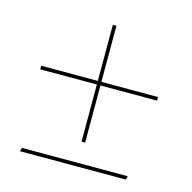

<svg xmlns="http://www.w3.org/2000/svg" viewBox="-86 -637 723 724"><g transform="rotate(15 275.0 -275.5)"><path d="M282 -332H503V-318H282V-95H268V-318H47V-332H268V-551H282ZM53 0 57 -14H470L466 0Z"/></g></svg>

Font: EauTest Thin
Style: Italic
Weight: 250
Italic angle: -12°
Designer: Christian Thalmann (Catharsis Fonts)
Version: Version 0.001;PS 000.001;hotconv 1.0.88;makeotf.lib2.5.64775